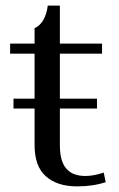

<svg xmlns="http://www.w3.org/2000/svg" viewBox="-20 -653 423 683"><path d="M356 -5C356 -5 349 -39 349 -39C325 -31 303 -27 284 -27C255 -27 232 -35 217 -52C201 -69 193 -97 193 -137C193 -137 193 -267 193 -267C193 -267 325 -267 325 -267C325 -267 325 -302 325 -302C325 -302 193 -302 193 -302C193 -302 193 -462 193 -462C193 -462 343 -462 343 -462C343 -462 343 -498 343 -498C343 -498 193 -498 193 -498C193 -498 193 -633 193 -633C193 -633 150 -633 150 -633C144 -590 128 -564 103 -553C103 -553 103 -498 103 -498C103 -498 16 -498 16 -498C16 -498 16 -462 16 -462C16 -462 103 -462 103 -462C103 -462 103 -302 103 -302C103 -302 28 -302 28 -302C28 -302 28 -267 28 -267C28 -267 103 -267 103 -267C103 -267 103 -137 103 -137C103 -87 116 -50 143 -26C170 -2 207 10 254 10C292 10 326 5 356 -5Z"/></svg>

Font: BUSH 25 TRIRONG 0515 A
Style: Regular
Weight: 400
Designer: Katatrad Team
Foundry: CadsonDemak